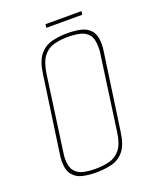

<svg xmlns="http://www.w3.org/2000/svg" viewBox="-129 -744 675 833"><g transform="rotate(-20 208.0 -328.0)"><path d="M170 12Q136 12 108 5.5Q80 -1 63 -22Q46 -43 46 -84Q46 -100 49 -118L99 -469Q107 -527 130 -554.5Q153 -582 186.5 -590.5Q220 -599 258 -599Q293 -599 321 -592.5Q349 -586 366 -565.5Q383 -545 383 -503Q383 -487 380 -469L330 -118Q322 -60 299.5 -32.5Q277 -5 243.5 3.5Q210 12 170 12ZM173 -4Q208 -4 237.5 -11.5Q267 -19 287.5 -44Q308 -69 315 -121L363 -466Q365 -475 365 -483Q365 -491 365 -498Q365 -536 350 -554Q335 -572 310 -577.5Q285 -583 255 -583Q221 -583 191.5 -575.5Q162 -568 142 -543Q122 -518 114 -466L66 -121Q63 -103 63 -89Q63 -52 78 -33.5Q93 -15 118 -9.5Q143 -4 173 -4ZM181 -652 183 -668H349L347 -652Z"/></g></svg>

Font: Alumni Sans Pinstripe
Style: Italic
Weight: 400
Italic angle: -8°
Designer: Robert E. Leuschke
Foundry: Robert E. Leuschke
Version: Version 1.010; ttfautohint (v1.8.4.7-5d5b)